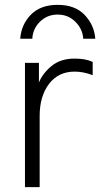

<svg xmlns="http://www.w3.org/2000/svg" viewBox="-20 -772 413 792"><path d="M63.5 -612.3Q67.4 -669.9 106.9 -710.9Q146.5 -752 217.8 -752Q290 -752 329.6 -710Q369.1 -668 373 -612.3H323.2Q321.3 -651.4 291.5 -681.6Q261.7 -711.9 217.8 -711.9Q174.8 -711.9 145 -682.6Q115.2 -653.3 113.3 -612.3ZM83 0V-512.7H140.6V-431.6Q155.3 -468.8 192.4 -499.5Q229.5 -530.3 288.1 -530.3Q333 -530.3 362.3 -516.6V-461.9Q324.2 -476.6 288.1 -476.6Q220.7 -476.6 182.1 -425.8Q143.6 -375 143.6 -293.9V0Z"/></svg>

Font: Gothic A1 Light
Style: Regular
Weight: 300
Version: Version 2.50